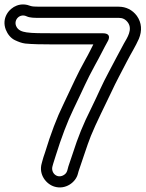

<svg xmlns="http://www.w3.org/2000/svg" viewBox="-21 -765 652 860"><path d="M98 -692C113 -685 132 -685 156 -685H511C528 -685 541 -679 552 -664C574 -633 549 -596 534 -570C513 -532 489 -485 467 -444C435 -385 420 -346 387 -279C351 -207 329 -153 304 -75C292 -38 285 -21 283 -11L280 0C277 9 272 15 263 20C234 36 206 9 214 -20L217 -31C220 -39 224 -52 229 -69C254 -149 280 -218 308 -276C356 -375 364 -399 405 -474C426 -511 443 -547 461 -579C461 -579 485 -616 439 -616H225C166 -616 123 -616 98 -620C78 -623 59 -629 51 -649C40 -677 68 -706 98 -692ZM5 -632C13 -612 27 -594 46 -585C61 -578 76 -572 92 -570C120 -567 164 -566 225 -566H397C386 -545 377 -525 362 -499C320 -423 311 -398 263 -298C233 -237 206 -165 181 -83C175 -65 171 -54 169 -45L166 -34C151 17 186 60 223 71C273 86 319 51 328 13L331 2C344 -34 370 -117 386 -156C407 -209 454 -302 477 -351C499 -399 524 -444 547 -489C566 -526 586 -557 601 -591C616 -627 614 -663 592 -694C572 -721 543 -735 511 -735H156C136 -735 123 -736 117 -738C97 -746 75 -748 54 -740C19 -727 -15 -684 5 -632Z"/></svg>

Font: AppleStorm
Style: XbdOut
Weight: 800
Foundry: Cannot Into Space Fonts
Version: Version 1.01